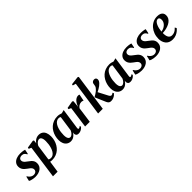

<svg xmlns="http://www.w3.org/2000/svg" viewBox="230 -2228 3894 3894"><g transform="rotate(-45 2177.0 -280.5)"><path d="M370 -428.5H355Q347.5 -452.5 322.8 -474Q298 -495.5 260 -495.5Q237.5 -495.5 218.8 -488.2Q200 -481 188.8 -466.8Q177.5 -452.5 177 -430.5Q177 -407.5 188 -388.8Q199 -370 218.8 -353Q238.5 -336 264 -318Q293.5 -297.5 317.5 -276Q341.5 -254.5 356 -226.8Q370.5 -199 370.5 -160.5Q370.5 -118 353.8 -86Q337 -54 307 -32.5Q277 -11 237 0Q197 11 150 11Q120 11 88.2 5.5Q56.5 0 31.8 -8.2Q7 -16.5 -2 -24L21 -122H34.5Q43.5 -103 61.5 -84.2Q79.5 -65.5 103.8 -53.2Q128 -41 155.5 -41Q177 -41 196.2 -49Q215.5 -57 227.5 -73Q239.5 -89 239.5 -113Q239.5 -136 228 -154.2Q216.5 -172.5 196 -189.2Q175.5 -206 148.5 -224Q124.5 -240.5 101.2 -262.2Q78 -284 63 -313.5Q48 -343 48 -383Q48 -433 75.5 -469.2Q103 -505.5 152.2 -525Q201.5 -544.5 266.5 -544.5Q291.5 -544.5 316.8 -541.8Q342 -539 361.8 -534.8Q381.5 -530.5 390 -527Z M408.5 254 509 -464.5 454.5 -488.5 460 -517.5 630 -545 651 -531.5 642 -460.5Q657.5 -484 680.5 -503.5Q703.5 -523 732.5 -534.8Q761.5 -546.5 794 -546.5Q845.5 -546.5 881.5 -523Q917.5 -499.5 936.2 -454.5Q955 -409.5 955 -344.5Q955 -290.5 941 -238.8Q927 -187 900 -141.8Q873 -96.5 834 -62.2Q795 -28 744.2 -8.8Q693.5 10.5 632.5 10.5Q619 10.5 604.8 8.5Q590.5 6.5 577.5 4L541 254ZM585.5 -54.5Q595 -46 609 -41Q623 -36 642 -36Q677.5 -36 705 -55Q732.5 -74 752.8 -106.2Q773 -138.5 785.8 -179.5Q798.5 -220.5 804.8 -265.2Q811 -310 811 -352.5Q811 -391 803.8 -419.8Q796.5 -448.5 781.5 -464.2Q766.5 -480 742.5 -480Q719.5 -480 698 -466.2Q676.5 -452.5 659.5 -431.8Q642.5 -411 633 -389.5Z M1447.5 -96Q1445 -75.5 1450.2 -67.5Q1455.5 -59.5 1465.5 -59.5Q1474.5 -59.5 1485.5 -65.2Q1496.5 -71 1510.5 -84L1523.5 -57Q1515 -45.5 1496.5 -29.5Q1478 -13.5 1451 -1.5Q1424 10.5 1390 10.5Q1355.5 10.5 1337.5 -8.5Q1319.5 -27.5 1320.5 -58.5L1325 -89.5Q1311.5 -65.5 1289.2 -42.5Q1267 -19.5 1237.5 -4.5Q1208 10.5 1171.5 10.5Q1121 10.5 1084.2 -13.8Q1047.5 -38 1027.8 -82Q1008 -126 1008 -184.5Q1008 -239 1021.5 -291.2Q1035 -343.5 1061.8 -389.5Q1088.5 -435.5 1127.8 -470.5Q1167 -505.5 1218.5 -525.2Q1270 -545 1332.5 -545Q1360.5 -545 1388.5 -538.8Q1416.5 -532.5 1438 -523.5L1512 -543ZM1369.5 -483.5Q1362 -490.5 1350.5 -495Q1339 -499.5 1323.5 -499.5Q1286 -499.5 1257.8 -480Q1229.5 -460.5 1209.2 -427.2Q1189 -394 1176.2 -352.5Q1163.5 -311 1157.8 -266.8Q1152 -222.5 1152 -181.5Q1152 -138 1160.5 -110.5Q1169 -83 1184.5 -70Q1200 -57 1219.5 -57Q1235 -57 1249.8 -64.8Q1264.5 -72.5 1278 -85.8Q1291.5 -99 1302.8 -116.2Q1314 -133.5 1322 -152.5Z M1583.5 0 1647.5 -462.5 1593.5 -487.5 1599 -517 1757.5 -545 1779.5 -529.5 1771 -440 1764 -383Q1773.5 -412 1789 -440.5Q1804.5 -469 1825.2 -492.8Q1846 -516.5 1871.5 -530.8Q1897 -545 1926 -545Q1939 -545 1948 -542.2Q1957 -539.5 1961 -536.5L1932 -391.5Q1928 -395.5 1913.2 -401Q1898.5 -406.5 1878.5 -406.5Q1861.5 -406.5 1844.8 -401.5Q1828 -396.5 1813.2 -387.5Q1798.5 -378.5 1786.2 -366.5Q1774 -354.5 1765 -341L1718 0Z M1956.5 0 2063 -746 1996 -765 2001.5 -793.5 2182.5 -815 2204.5 -802 2091 0ZM2325 10Q2302.5 10 2285.8 2.8Q2269 -4.5 2256.8 -20.2Q2244.5 -36 2234 -61L2138 -284Q2165.5 -299.5 2189.5 -313.8Q2213.5 -328 2236.5 -346.2Q2259.5 -364.5 2282 -391.5Q2301 -411.5 2307.5 -436Q2314 -460.5 2315.5 -481.5Q2316.5 -504.5 2327.5 -518.8Q2338.5 -533 2354.5 -539.8Q2370.5 -546.5 2386 -546.5Q2414.5 -546.5 2428.2 -530.8Q2442 -515 2442 -494Q2442.5 -470 2431.5 -450.2Q2420.5 -430.5 2404.5 -414.5Q2389 -396.5 2364.2 -378.2Q2339.5 -360 2310.8 -343.2Q2282 -326.5 2253.8 -312.5Q2225.5 -298.5 2202.5 -288.5L2244.5 -333.5L2360 -112.5Q2372.5 -88.5 2384.8 -78Q2397 -67.5 2410 -67.5Q2420 -67.5 2433.5 -73Q2447 -78.5 2460.5 -91L2475 -64Q2465 -50.5 2444 -33.2Q2423 -16 2393 -3Q2363 10 2325 10Z M2933 -96Q2930.5 -75.5 2935.8 -67.5Q2941 -59.5 2951 -59.5Q2960 -59.5 2971 -65.2Q2982 -71 2996 -84L3009 -57Q3000.5 -45.5 2982 -29.5Q2963.5 -13.5 2936.5 -1.5Q2909.5 10.5 2875.5 10.5Q2841 10.5 2823 -8.5Q2805 -27.5 2806 -58.5L2810.5 -89.5Q2797 -65.5 2774.8 -42.5Q2752.5 -19.5 2723 -4.5Q2693.5 10.5 2657 10.5Q2606.5 10.5 2569.8 -13.8Q2533 -38 2513.2 -82Q2493.5 -126 2493.5 -184.5Q2493.5 -239 2507 -291.2Q2520.5 -343.5 2547.2 -389.5Q2574 -435.5 2613.2 -470.5Q2652.5 -505.5 2704 -525.2Q2755.5 -545 2818 -545Q2846 -545 2874 -538.8Q2902 -532.5 2923.5 -523.5L2997.5 -543ZM2855 -483.5Q2847.5 -490.5 2836 -495Q2824.5 -499.5 2809 -499.5Q2771.5 -499.5 2743.2 -480Q2715 -460.5 2694.8 -427.2Q2674.5 -394 2661.8 -352.5Q2649 -311 2643.2 -266.8Q2637.5 -222.5 2637.5 -181.5Q2637.5 -138 2646 -110.5Q2654.5 -83 2670 -70Q2685.5 -57 2705 -57Q2720.5 -57 2735.2 -64.8Q2750 -72.5 2763.5 -85.8Q2777 -99 2788.2 -116.2Q2799.5 -133.5 2807.5 -152.5Z M3418.5 -428.5H3403.5Q3396 -452.5 3371.2 -474Q3346.5 -495.5 3308.5 -495.5Q3286 -495.5 3267.2 -488.2Q3248.5 -481 3237.2 -466.8Q3226 -452.5 3225.5 -430.5Q3225.5 -407.5 3236.5 -388.8Q3247.5 -370 3267.2 -353Q3287 -336 3312.5 -318Q3342 -297.5 3366 -276Q3390 -254.5 3404.5 -226.8Q3419 -199 3419 -160.5Q3419 -118 3402.2 -86Q3385.5 -54 3355.5 -32.5Q3325.5 -11 3285.5 0Q3245.5 11 3198.5 11Q3168.5 11 3136.8 5.5Q3105 0 3080.2 -8.2Q3055.5 -16.5 3046.5 -24L3069.5 -122H3083Q3092 -103 3110 -84.2Q3128 -65.5 3152.2 -53.2Q3176.5 -41 3204 -41Q3225.5 -41 3244.8 -49Q3264 -57 3276 -73Q3288 -89 3288 -113Q3288 -136 3276.5 -154.2Q3265 -172.5 3244.5 -189.2Q3224 -206 3197 -224Q3173 -240.5 3149.8 -262.2Q3126.5 -284 3111.5 -313.5Q3096.5 -343 3096.5 -383Q3096.5 -433 3124 -469.2Q3151.5 -505.5 3200.8 -525Q3250 -544.5 3315 -544.5Q3340 -544.5 3365.2 -541.8Q3390.5 -539 3410.2 -534.8Q3430 -530.5 3438.5 -527Z M3828.5 -428.5H3813.5Q3806 -452.5 3781.2 -474Q3756.5 -495.5 3718.5 -495.5Q3696 -495.5 3677.2 -488.2Q3658.5 -481 3647.2 -466.8Q3636 -452.5 3635.5 -430.5Q3635.5 -407.5 3646.5 -388.8Q3657.5 -370 3677.2 -353Q3697 -336 3722.5 -318Q3752 -297.5 3776 -276Q3800 -254.5 3814.5 -226.8Q3829 -199 3829 -160.5Q3829 -118 3812.2 -86Q3795.5 -54 3765.5 -32.5Q3735.5 -11 3695.5 0Q3655.5 11 3608.5 11Q3578.5 11 3546.8 5.5Q3515 0 3490.2 -8.2Q3465.5 -16.5 3456.5 -24L3479.5 -122H3493Q3502 -103 3520 -84.2Q3538 -65.5 3562.2 -53.2Q3586.5 -41 3614 -41Q3635.5 -41 3654.8 -49Q3674 -57 3686 -73Q3698 -89 3698 -113Q3698 -136 3686.5 -154.2Q3675 -172.5 3654.5 -189.2Q3634 -206 3607 -224Q3583 -240.5 3559.8 -262.2Q3536.5 -284 3521.5 -313.5Q3506.5 -343 3506.5 -383Q3506.5 -433 3534 -469.2Q3561.5 -505.5 3610.8 -525Q3660 -544.5 3725 -544.5Q3750 -544.5 3775.2 -541.8Q3800.5 -539 3820.2 -534.8Q3840 -530.5 3848.5 -527Z M4309 -98.5Q4295 -78 4265 -52.2Q4235 -26.5 4191 -7.8Q4147 11 4091 11Q4038 11 4000.2 -6.8Q3962.5 -24.5 3938.8 -55.2Q3915 -86 3903.8 -124.2Q3892.5 -162.5 3892.5 -203Q3892.5 -276 3915.2 -338.8Q3938 -401.5 3979 -448.2Q4020 -495 4075.2 -521.5Q4130.5 -548 4195.5 -548Q4246.5 -548 4278.8 -533Q4311 -518 4326.5 -492.2Q4342 -466.5 4342 -434Q4343 -388 4323 -354Q4303 -320 4270 -296Q4237 -272 4196.8 -257Q4156.5 -242 4115.2 -234.5Q4074 -227 4038.5 -226.5Q4037 -191.5 4042 -161Q4047 -130.5 4059.2 -107.5Q4071.5 -84.5 4091.8 -71.8Q4112 -59 4141 -59Q4173.5 -59 4200.8 -69.5Q4228 -80 4249.8 -97.2Q4271.5 -114.5 4288 -133.5ZM4166.5 -500.5Q4137.5 -500.5 4115 -478.5Q4092.5 -456.5 4076.8 -421.2Q4061 -386 4051.8 -345Q4042.5 -304 4039.5 -265.5Q4062.5 -268 4087 -276.5Q4111.5 -285 4134.2 -299.8Q4157 -314.5 4175.2 -334.5Q4193.5 -354.5 4204 -379.8Q4214.5 -405 4214 -434.5Q4213.5 -468.5 4201 -484.5Q4188.5 -500.5 4166.5 -500.5Z"/></g></svg>

Font: Merriweather 72pt
Style: Bold Italic
Weight: 700
Italic angle: -7.8°
Version: Version 2.101